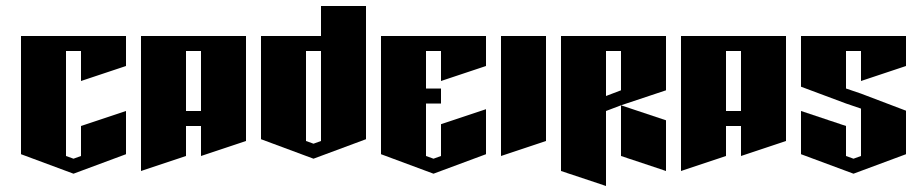

<svg xmlns="http://www.w3.org/2000/svg" viewBox="-20 -620 3040 640"><path d="M50 -500H400V-400L250 -350V-450H200V-100L225 -91L250 -100V-200L400 -250V-106L225 -41L50 -106Z M450 -500H800V-150L650 -100V-200H600V-100L450 -50ZM600 -450V-250H650V-450Z M1050 -600H1200V-156L1025 -91L850 -156V-500H1050ZM1000 -450V-150L1025 -141L1050 -150V-450Z M1250 -500H1600V-400L1450 -350V-450H1400V-325H1450V-275H1400V-100L1425 -91L1450 -100V-206L1600 -256V-106L1425 -41L1250 -106Z M1650 -500H1800V-150L1650 -100Z M1850 -500H2200V-319L2050 -269L2000 -250V0L1850 -50ZM2050 -269 2200 -219V-50L2050 -100ZM2000 -450V-300L2050 -319V-450Z M2250 -500H2600V-150L2450 -100V-200H2400V-100L2250 -50ZM2400 -450V-250H2450V-450Z M2650 -500H3000V-400L2850 -350V-450H2800V-325L2850 -308L3000 -251V-106L2825 -41L2650 -106V-250L2800 -200V-100L2825 -91L2850 -100V-258L2800 -275L2650 -331Z"/></svg>

Font: SOV_Meka
Style: Book
Weight: 400
Version: Version 1.00